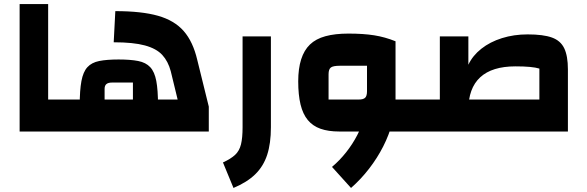

<svg xmlns="http://www.w3.org/2000/svg" viewBox="-20 -650 2903 949"><path d="M77 0V-630H218V-158H295V0ZM295 0V-158Q305 -158 310 -136.5Q315 -115 315 -79Q315 -42 310 -21Q305 0 295 0Z M295 0V-158H858L824 -298Q811 -347 782 -378.5Q753 -410 696 -425.5Q639 -441 542 -441L550 -595Q680 -595 761 -572Q842 -549 888 -496.5Q934 -444 955 -354L1012 -123V0ZM497 -131H637V-242H534Q515 -242 506 -234.5Q497 -227 497 -211ZM374 -131Q374 -204 382.5 -249.5Q391 -295 412 -318Q433 -341 470.5 -348.5Q508 -356 566 -356Q625 -356 663 -348.5Q701 -341 722.5 -318Q744 -295 752.5 -250Q761 -205 761 -131ZM295 0Q285 0 280 -21Q275 -42 275 -79Q275 -115 280 -136.5Q285 -158 295 -158Z M1134 279 1082 153Q1121 135 1142 115.5Q1163 96 1171 64Q1179 32 1179 -21V-470H1319V-21Q1319 59 1300.5 115.5Q1282 172 1241.5 211.5Q1201 251 1134 279Z M1875 0V-158H2022V0ZM1656 0Q1603 0 1564.5 -13.5Q1526 -27 1501.5 -56.5Q1477 -86 1465.5 -133.5Q1454 -181 1454 -248Q1454 -311 1468.5 -356.5Q1483 -402 1512 -430Q1541 -458 1588.5 -471Q1636 -484 1702 -484Q1776 -484 1829.5 -475.5Q1883 -467 1935 -446V-158L1858 0ZM1715 279 1621 175Q1659 143 1691 102.5Q1723 62 1746 17.5Q1769 -27 1781.5 -71.5Q1794 -116 1794 -158H1935Q1935 -102 1919 -42.5Q1903 17 1874 74Q1845 131 1804.5 183.5Q1764 236 1715 279ZM1604 -158H1753Q1776 -158 1785 -167Q1794 -176 1794 -199V-325H1660Q1627 -325 1615.5 -316.5Q1604 -308 1604 -283ZM2022 0V-158Q2032 -158 2037 -136.5Q2042 -115 2042 -79Q2042 -42 2037 -21Q2032 0 2022 0Z M2646 0V-311Q2611 -322 2528 -322Q2412 -322 2353.5 -268Q2295 -214 2295 -107H2154V-470H2295V-330Q2316 -375 2359 -409Q2402 -443 2461 -461.5Q2520 -480 2588 -480Q2665 -480 2708 -464.5Q2751 -449 2769 -411Q2787 -373 2787 -307V0ZM2022 0V-158H2787V0ZM2022 0Q2012 0 2007 -21Q2002 -42 2002 -79Q2002 -115 2007 -136.5Q2012 -158 2022 -158Z"/></svg>

Font: Changa ExtraLight
Style: Bold
Weight: 700
Version: Version 3.002; ttfautohint (v1.8.2)